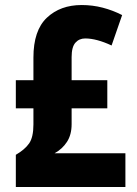

<svg xmlns="http://www.w3.org/2000/svg" viewBox="-20 -810 547 764"><path d="M305 -790Q348 -790 388.5 -779.5Q429 -769 466 -750L424 -629Q364 -657 319 -657Q295 -657 280 -640Q265 -623 265 -583V-491H407V-379H265V-316Q265 -274 246.5 -245.5Q228 -217 197 -200H479V-66H43V-194Q79 -215 96 -239.5Q113 -264 113 -315V-379H43V-491H113V-581Q113 -689 166.5 -739.5Q220 -790 305 -790Z"/></svg>

Font: Noto Sans Malayalam UI Condensed ExtraBold
Style: Regular
Weight: 800
Width: 3
Designer: Jelle Bosma - Monotype Design Team
Foundry: Monotype Imaging Inc.
Version: Version 2.104; ttfautohint (v1.8.4.7-5d5b)